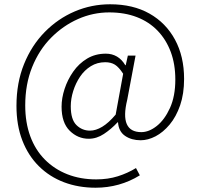

<svg xmlns="http://www.w3.org/2000/svg" viewBox="-20 -718 937 898"><path d="M427 160Q347 160 279.5 134.5Q212 109 162 59.5Q112 10 84.5 -61Q57 -132 57 -223Q57 -331 92.5 -418.5Q128 -506 189.5 -568.5Q251 -631 329.5 -664.5Q408 -698 495 -698Q602 -698 679 -654.5Q756 -611 798.5 -532.5Q841 -454 841 -349Q841 -279 822.5 -225.5Q804 -172 773.5 -135.5Q743 -99 707.5 -80.5Q672 -62 638 -62Q595 -62 565 -82.5Q535 -103 532 -146H530Q500 -114 466 -91.5Q432 -69 395 -69Q344 -69 306 -106.5Q268 -144 268 -219Q268 -259 282 -302Q296 -345 322.5 -383Q349 -421 387.5 -444Q426 -467 475 -467Q504 -467 527 -453.5Q550 -440 566 -413H568L578 -458H614L575 -251Q538 -100 641 -100Q677 -100 713.5 -129Q750 -158 775 -213Q800 -268 800 -346Q800 -418 778.5 -475.5Q757 -533 717 -574.5Q677 -616 620 -638Q563 -660 491 -660Q415 -660 345 -629Q275 -598 219 -541.5Q163 -485 130.5 -404.5Q98 -324 98 -225Q98 -145 121.5 -81Q145 -17 189.5 28Q234 73 295 97Q356 121 430 121Q485 121 531 106.5Q577 92 616 68L634 102Q587 131 535 145.5Q483 160 427 160ZM401 -107Q428 -107 458 -125Q488 -143 521 -182L556 -373Q536 -404 517.5 -415.5Q499 -427 472 -427Q435 -427 405 -408.5Q375 -390 354.5 -359.5Q334 -329 322.5 -292.5Q311 -256 311 -221Q311 -159 337.5 -133Q364 -107 401 -107Z"/></svg>

Font: Noto Sans JP ExtraLight
Style: Regular
Weight: 250
Designer: Ryoko NISHIZUKA  (kana, bopomofo & ideographs); Paul D. Hunt (Latin, Greek & Cyrillic); Sandoll Communications , Soo-you
Foundry: Adobe
Version: Version 2.004-H2;hotconv 1.0.118;makeotfexe 2.5.65603